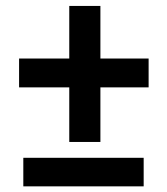

<svg xmlns="http://www.w3.org/2000/svg" viewBox="-20 -644 577 663"><path d="M493.2 -441.9V-342.3H326.7V-153.8H219.2V-342.3H45.9V-441.9H219.2V-623.5H326.7V-441.9ZM60.5 -99.1H476.1V-0.5H60.5Z"/></svg>

Font: Heebo Medium
Style: Regular
Weight: 500
Designer: Oded Ezer
Foundry: Meir Sadan
Version: Version 2.001; ttfautohint (v1.5.14-ce02) -l 8 -r 50 -G 200 